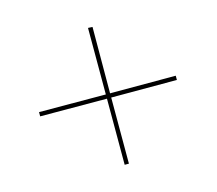

<svg xmlns="http://www.w3.org/2000/svg" viewBox="-74 -538 698 619"><g transform="rotate(30 275.0 -229.0)"><path d="M432 -63 276 -219 118 -62 108 -72 266 -229 109 -386 120 -396 276 -239 431 -394 441 -384 286 -229 442 -73Z"/></g></svg>

Font: Ysabeau Thin
Style: Italic
Weight: 200
Italic angle: -12°
Designer: Christian Thalmann (Catharsis Fonts)
Version: Version 0.003